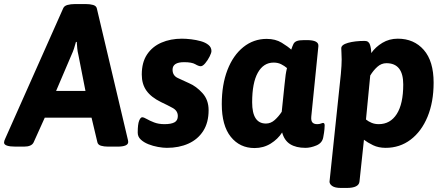

<svg xmlns="http://www.w3.org/2000/svg" viewBox="-45 -722 2209 948"><path d="M33 2Q-25 2 -25 -18Q-25 -26 -19 -38L267 -681Q272 -693 288 -697.5Q304 -702 326 -702H378Q400 -702 415 -697.5Q430 -693 433 -681L585 -38Q586 -36 587 -29.5Q588 -23 588 -21Q588 2 534 2H490Q468 2 453.5 -2.5Q439 -7 436 -19L407 -141H176L121 -19Q111 2 73 2ZM232 -273H377L342 -451Q338 -467 336.5 -483Q335 -499 334 -515H330Q326 -499 320.5 -482.5Q315 -466 308 -451Z M779 8Q760 8 735 3.5Q710 -1 687.5 -10Q665 -19 650 -33Q635 -47 635 -67Q635 -109 642 -126Q649 -143 657 -143Q665 -143 679.5 -134.5Q694 -126 716 -117.5Q738 -109 767 -109Q800 -109 816.5 -118Q833 -127 833 -149Q833 -175 807.5 -189Q782 -203 750 -218Q701 -242 678 -274.5Q655 -307 655 -354Q655 -414 681 -453Q707 -492 752 -511.5Q797 -531 853 -531Q874 -531 899 -528Q924 -525 947 -518.5Q970 -512 984.5 -500Q999 -488 999 -470Q999 -461 990 -443Q981 -425 968.5 -410Q956 -395 946 -395Q936 -395 919 -405Q902 -415 864 -415Q807 -415 807 -378Q807 -349 832.5 -337Q858 -325 889 -311Q924 -296 954.5 -262.5Q985 -229 985 -178Q985 -117 958.5 -75.5Q932 -34 885.5 -13Q839 8 779 8Z M1212 9Q1139 9 1094.5 -46.5Q1050 -102 1050 -208Q1050 -304 1078 -376.5Q1106 -449 1156.5 -489.5Q1207 -530 1272 -530Q1315 -530 1346 -511Q1377 -492 1393 -477Q1399 -495 1404 -505Q1409 -515 1421 -519.5Q1433 -524 1458 -524H1470Q1530 -524 1527 -494L1492 -147Q1490 -126 1497.5 -117.5Q1505 -109 1521 -109Q1532 -109 1539.5 -112Q1547 -115 1550 -115Q1558 -115 1558 -103Q1558 -99 1557 -84.5Q1556 -70 1551 -44Q1546 -16 1517.5 -4Q1489 8 1463 8Q1417 8 1388 -10Q1359 -28 1348 -68Q1327 -35 1291.5 -13Q1256 9 1212 9ZM1268 -112Q1292 -112 1311.5 -129.5Q1331 -147 1346 -170L1360 -305Q1363 -336 1365.5 -353Q1368 -370 1372 -386Q1359 -397 1343 -405Q1327 -413 1306 -413Q1256 -413 1228 -363Q1200 -313 1200 -217Q1200 -112 1268 -112Z M1639 206Q1609 206 1595.5 196.5Q1582 187 1582 175L1638 -357Q1640 -379 1641 -397Q1642 -415 1642 -428Q1642 -446 1641 -459.5Q1640 -473 1640 -484Q1640 -501 1673.5 -510.5Q1707 -520 1756 -520Q1776 -520 1782 -500.5Q1788 -481 1788 -460Q1809 -490 1843 -510.5Q1877 -531 1919 -531Q1999 -531 2047.5 -475.5Q2096 -420 2096 -314Q2096 -218 2066 -145.5Q2036 -73 1982.5 -32.5Q1929 8 1859 8Q1824 8 1797 -5Q1770 -18 1752 -32L1730 174Q1727 206 1667 206ZM1825 -109Q1882 -109 1914 -159Q1946 -209 1946 -305Q1946 -410 1863 -410Q1838 -410 1818 -392Q1798 -374 1783 -349L1762 -132Q1774 -122 1790 -115.5Q1806 -109 1825 -109Z"/></svg>

Font: Asap
Style: Bold Italic
Weight: 700
Italic angle: -6°
Designer: Pablo Cosgaya
Foundry: Omnibus-Type
Version: Version 3.001; ttfautohint (v1.8.3)